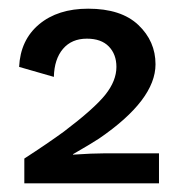

<svg xmlns="http://www.w3.org/2000/svg" viewBox="-20 -755 413 442"><path d="M36 -333V-390Q90 -425 127 -452Q197 -505 222.5 -537Q248 -569 248 -601Q248 -630 230.5 -648Q213 -666 180 -666Q145 -666 125 -642.5Q105 -619 104 -578L24 -601Q27 -663 70 -699Q113 -735 183 -735Q259 -735 298.5 -697.5Q338 -660 338 -607Q338 -525 208 -436Q193 -426 148 -400V-399Q193 -402 220 -402H346V-333Z"/></svg>

Font: Elaine Sans Medium
Style: Regular
Weight: 500
Designer: Wei Huang
Foundry: Wei Huang
Version: Version 2.001;PS 002.001;hotconv 1.0.88;makeotf.lib2.5.64775